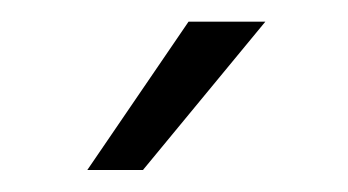

<svg xmlns="http://www.w3.org/2000/svg" viewBox="-20 -770 321 177"><path d="M153.8 -750H224.6L111.8 -613.3H60.5Z"/></svg>

Font: Roboto-Light
Style: Regular
Weight: 300
Designer: Google
Version: Version 2.137; 2017